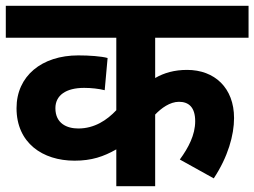

<svg xmlns="http://www.w3.org/2000/svg" viewBox="-20 -642 877 662"><path d="M837 -512V-622H0V-512H381V-262C349 -228 306 -199 250 -199C211 -199 171 -216 171 -269C171 -313 207 -339 270 -339C295 -339 321 -336 341 -331L351 -442C330 -448 287 -451 250 -451C124 -451 37 -380 37 -269C37 -149 127 -88 237 -88C296 -88 337 -102 381 -127V0H515V-247C536 -269 566 -291 597 -291C630 -291 653 -273 653 -224C653 -177 630 -133 600 -92L717 -27C766 -101 787 -176 787 -235C787 -339 720 -401 625 -401C582 -401 546 -391 515 -373V-512Z"/></svg>

Font: Noto Sans
Style: Bold Italic
Weight: 700
Italic angle: -12°
Designer: Monotype Design Team
Foundry: Monotype Imaging Inc.
Version: Version 2.013